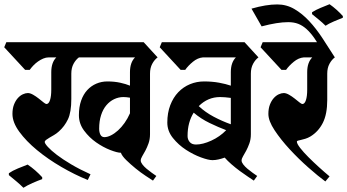

<svg xmlns="http://www.w3.org/2000/svg" viewBox="-38 -839 1645 910"><path d="M578 -497Q578 -543 602 -567H336Q321 -556 310.5 -536.5Q300 -517 300 -490V-370Q300 -307 284 -273.5Q268 -240 241 -216Q230 -206 218 -199Q206 -192 196.5 -186.5Q187 -181 180.5 -176Q174 -171 174 -166Q174 -159 189 -142.5Q204 -126 231.5 -105Q259 -84 299.5 -60Q340 -36 391 -13L378 14Q316 -11 252.5 -48Q189 -85 137.5 -127.5Q86 -170 53.5 -214.5Q21 -259 21 -299Q21 -324 28 -342.5Q35 -361 46 -373.5Q57 -386 70 -392Q83 -398 94 -398Q105 -398 119 -390Q133 -382 145.5 -372Q158 -362 168 -354Q178 -346 182 -346Q193 -346 199 -364.5Q205 -383 205 -414V-497Q205 -543 229 -567H193Q180 -567 167 -561.5Q154 -556 142 -547.5Q130 -539 120 -528.5Q110 -518 103 -508H81L-18 -615L-8 -639H643L709 -567Q694 -556 683.5 -536.5Q673 -517 673 -490V-203Q673 -179 666 -159.5Q659 -140 651 -125Q643 -110 636 -98.5Q629 -87 629 -78Q629 -70 637 -59.5Q645 -49 657 -39Q669 -29 681.5 -20Q694 -11 703 -5L687 17Q676 10 652.5 -5.5Q629 -21 605 -40.5Q581 -60 560.5 -80Q540 -100 535 -115Q518 -115 484.5 -128Q451 -141 418 -164Q385 -187 360.5 -220Q336 -253 336 -293Q336 -332 346.5 -362Q357 -392 375.5 -412Q394 -432 418.5 -442.5Q443 -453 471 -453Q504 -453 531.5 -447Q559 -441 578 -433ZM457 -189Q471 -189 488 -197.5Q505 -206 521.5 -221Q538 -236 552.5 -256.5Q567 -277 578 -302V-376Q560 -379 547 -379Q524 -379 503 -369Q482 -359 466 -340Q450 -321 441 -293Q432 -265 432 -229Q432 -212 438 -200.5Q444 -189 457 -189ZM4 -18Q21 -30 46.5 -40.5Q72 -51 93 -59Q130 -34 162 1V10Q142 17 116 28.5Q90 40 73 51Q56 34 39 20Q22 6 4 -9Z M1151 -203Q1151 -179 1144 -159.5Q1137 -140 1129 -125Q1121 -110 1114 -98.5Q1107 -87 1107 -78Q1107 -70 1115 -59.5Q1123 -49 1135 -39Q1147 -29 1159.5 -20Q1172 -11 1181 -5L1165 17Q1156 11 1138 -1Q1120 -13 1099.5 -28Q1079 -43 1059.5 -60Q1040 -77 1027 -92Q1013 -87 998 -83.5Q983 -80 969 -80Q950 -80 914.5 -93Q879 -106 843.5 -129Q808 -152 781.5 -185Q755 -218 755 -258Q755 -304 769 -340.5Q783 -377 807 -402Q831 -427 862.5 -440Q894 -453 929 -453Q968 -453 1000.5 -447Q1033 -441 1056 -433V-497Q1056 -543 1080 -567H924Q899 -565 876 -546Q853 -527 840 -508H818L719 -615L729 -639H1121L1187 -567Q1172 -556 1161.5 -536.5Q1151 -517 1151 -490ZM891 -154Q923 -154 963.5 -172.5Q1004 -191 1034 -222Q997 -236 955.5 -256Q914 -276 880 -305Q866 -283 858.5 -255.5Q851 -228 851 -194Q851 -178 861 -166Q871 -154 891 -154ZM1005 -379Q947 -379 904 -336Q935 -307 974.5 -286Q1014 -265 1056 -250V-375Q1041 -377 1028.5 -378Q1016 -379 1005 -379Z M1549 -567Q1534 -556 1523.5 -536.5Q1513 -517 1513 -490V-365Q1513 -298 1492 -256.5Q1471 -215 1433 -192Q1421 -185 1409.5 -181.5Q1398 -178 1389 -176Q1380 -174 1374.5 -172.5Q1369 -171 1369 -168Q1369 -158 1384.5 -138Q1400 -118 1423.5 -94.5Q1447 -71 1474 -46.5Q1501 -22 1524 -3L1504 21Q1470 -4 1423.5 -45Q1377 -86 1335 -131.5Q1293 -177 1263.5 -221.5Q1234 -266 1234 -299Q1234 -324 1241 -342.5Q1248 -361 1259 -373.5Q1270 -386 1283 -392Q1296 -398 1307 -398Q1318 -398 1332 -390Q1346 -382 1358.5 -372Q1371 -362 1381 -354Q1391 -346 1395 -346Q1406 -346 1412 -364.5Q1418 -383 1418 -414V-497Q1418 -543 1442 -567H1402Q1377 -565 1354 -546Q1331 -527 1318 -508H1296L1197 -615L1207 -639H1483Z M1489 -598Q1469 -634 1451 -659.5Q1433 -685 1414.5 -701.5Q1396 -718 1375.5 -726Q1355 -734 1328 -734Q1302 -734 1271 -729Q1240 -724 1202 -714L1154 -798Q1223 -818 1276 -818Q1320 -818 1357.5 -796Q1395 -774 1427.5 -739Q1460 -704 1490 -658.5Q1520 -613 1549 -567ZM1441 -781Q1458 -792 1481 -801.5Q1504 -811 1524 -819Q1557 -796 1587 -763V-755Q1569 -748 1544.5 -737.5Q1520 -727 1505 -717Q1490 -732 1474 -745Q1458 -758 1441 -772Z"/></svg>

Font: Jaini
Style: Regular
Weight: 400
Designer: Girish Dalvi, Maithili Shingre
Foundry: Ek Type
Version: Version 1.001;PS 1.000;hotconv 16.6.51;makeotf.lib2.5.65220